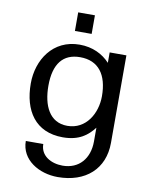

<svg xmlns="http://www.w3.org/2000/svg" viewBox="-95 -750 802 1017"><g transform="rotate(10 306.5 -241.0)"><path d="M289 -78C193 -78 154 -164 154 -270C154 -388 202 -448 294 -448C393 -448 443 -380 443 -264C443 -172 390 -78 289 -78ZM60 -266C60 -120 128 -14 276 -14C364 -14 409 -51 443 -95V-21C443 71 389 134 301 134C239 134 181 102 181 39H87C87 141 186 198 286 198C436 198 533 111 533 -29V-500H443V-444C405 -485 350 -513 280 -513C136 -513 60 -392 60 -266ZM332 -580V-680H242V-580Z"/></g></svg>

Font: Perun
Style: Regular
Weight: 400
Foundry: Copyright (c) Stefan Peev, Context Ltd, 2016
Version: Version 1.089